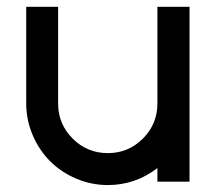

<svg xmlns="http://www.w3.org/2000/svg" viewBox="-20 -528 636 558"><path d="M56.2 -227.5V-508.3H148.9V-227.5Q148.9 -167.5 191.2 -125.2Q233.4 -83 293.5 -83Q353 -83 395.3 -125.2Q437.5 -167.5 437.5 -227.5V-508.3H530.8V0H437.5V-39.6Q373.5 9.8 293.5 9.8Q245.1 9.8 201.2 -9Q157.2 -27.8 125.5 -59.6Q93.8 -91.3 75 -135.3Q56.2 -179.2 56.2 -227.5Z"/></svg>

Font: Basically A Sans Serif Medium
Style: Regular
Weight: 500
Designer: Hyung-Suk Kim
Foundry: Mental Design
Version: 1.000